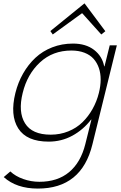

<svg xmlns="http://www.w3.org/2000/svg" viewBox="-20 -897 712 1132"><path d="M563 -349.1Q573.2 -390.1 573.5 -427.2Q573.7 -464.4 563 -495.8Q552.2 -527.3 531.7 -550.3Q511.2 -573.2 477.8 -586.2Q444.3 -599.1 400.9 -599.1Q291 -599.1 215.8 -529.3Q140.6 -459.5 113.8 -349.1Q85.9 -237.3 127.4 -170.2Q168.9 -103 278.8 -103Q334.5 -103 382.8 -122.6Q431.2 -142.1 466.1 -176.3Q501 -210.4 525.6 -254.4Q550.3 -298.3 563 -349.1ZM627 -629.9H668.9L524.9 -45.9Q461.4 214.8 203.1 214.8Q77.1 214.8 2 147L41 113.8Q70.8 142.1 116.9 158.4Q163.1 174.8 211.9 174.8Q319.3 174.8 387.7 117.7Q456.1 60.5 482.9 -46.9L519 -191.9H517.1Q470.7 -131.8 406.5 -96.9Q342.3 -62 267.1 -62Q137.2 -62 87.6 -139.9Q38.1 -217.8 70.8 -349.1Q86.4 -411.6 116.5 -464.1Q146.5 -516.6 188.7 -556.2Q231 -595.7 287.8 -617.9Q344.7 -640.1 410.2 -640.1Q486.3 -640.1 534.7 -602.8Q583 -565.4 594.2 -505.9H596.2ZM480 -875 601.1 -712.9 577.1 -693.8 464.8 -818.8 461.9 -817.9 291 -693.8 276.9 -713.9 478 -877Z"/></svg>

Font: Sinkin Sans 200 X Light Italic
Style: Regular
Weight: 200
Italic angle: -112°
Designer: Keith Bates
Foundry: K-Type
Version: Sinkin Sans (version 1.0)  by Keith Bates   •   © 2014   www